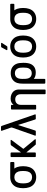

<svg xmlns="http://www.w3.org/2000/svg" viewBox="1450 -2194 942 3882"><g transform="rotate(-90 1921.0 -253.0)"><path d="M394 -161Q405 -199 405 -255Q405 -311 395 -348Q382 -389 352 -411.5Q322 -434 279 -434Q238 -434 208 -411.5Q178 -389 165 -348Q154 -313 154 -255Q154 -197 165 -161Q177 -120 207.5 -97.5Q238 -75 281 -75Q321 -75 351 -97.5Q381 -120 394 -161ZM454 -434Q473 -409 484 -377Q502 -326 502 -257Q502 -187 484 -134Q462 -67 408 -29.5Q354 8 281 8Q206 8 151.5 -29.5Q97 -67 75 -134Q57 -188 57 -256Q57 -327 74 -376Q96 -442 151 -480Q201 -514 268 -517H571Q578 -517 582 -513Q586 -509 586 -502V-449Q586 -442 582 -438Q578 -434 571 -434Z M686 -15V-495Q686 -502 690 -506Q694 -510 701 -510H764Q771 -510 775 -506Q779 -502 779 -495V-307Q779 -304 781 -303Q783 -302 785 -305L925 -501Q932 -509 966 -509H1022Q1034 -509 1034 -501Q1034 -496 1030 -491L855 -256Q852 -253 854 -249L1045 -18L1047 -10Q1047 0 1034 0H948Q935 0 931 -11L786 -185Q785 -187 782.5 -187.5Q780 -188 779 -186V-15Q779 -8 775 -4Q771 0 764 0H701Q694 0 690 -4Q686 -8 686 -15Z M1549 -17Q1551 -10 1548 -5.5Q1545 -1 1537 -1L1463 0Q1457 0 1452 -3.5Q1447 -7 1446 -12L1338 -352Q1337 -355 1335 -355.5Q1333 -356 1332 -352L1223 -12Q1222 -7 1217 -3.5Q1212 0 1206 0H1132Q1119 0 1119 -10Q1119 -14 1120 -16L1280 -472Q1285 -485 1283 -501L1218 -688Q1216 -695 1219 -699.5Q1222 -704 1230 -704H1295Q1308 -704 1315 -693Z M1727 7H1662Q1655 7 1651 3Q1647 -1 1647 -8V-487Q1647 -494 1651 -498Q1655 -502 1662 -502H1727Q1734 -502 1738 -498Q1742 -494 1742 -487V-457Q1742 -454 1744 -453.5Q1746 -453 1748 -455Q1788 -509 1870 -509Q1919 -509 1960.5 -490Q2002 -471 2027 -434Q2052 -397 2052 -344V183Q2052 190 2048 194Q2044 198 2037 198H1972Q1965 198 1961 194Q1957 190 1957 183V-304Q1957 -356 1929.5 -386Q1902 -416 1852 -416Q1802 -416 1772 -385.5Q1742 -355 1742 -304V-8Q1742 -1 1738 3Q1734 7 1727 7Z M2267 -219Q2270 -167 2282 -142Q2295 -113 2320 -97.5Q2345 -82 2380 -82Q2449 -82 2478 -140Q2496 -172 2496 -252Q2496 -328 2481 -359Q2454 -423 2381 -423Q2344 -423 2318 -406.5Q2292 -390 2279 -358Q2267 -331 2266 -269Q2267 -266 2267 -263ZM2171 80Q2170 70 2170 58V-250Q2170 -335 2185 -377Q2206 -439 2257.5 -473Q2309 -507 2383 -507Q2452 -507 2500.5 -476.5Q2549 -446 2572 -389Q2592 -343 2592 -252Q2592 -148 2564 -95Q2514 -1 2396 -1Q2315 -1 2272 -38Q2270 -40 2268 -40L2267 -39V177Q2267 184 2263 188Q2259 192 2252 192H2186Q2179 192 2175 188Q2171 184 2171 177Z M2717 -134Q2699 -188 2699 -256Q2699 -327 2716 -376Q2738 -442 2793 -479.5Q2848 -517 2924 -517Q2996 -517 3049.5 -479.5Q3103 -442 3126 -377Q3144 -326 3144 -257Q3144 -187 3126 -134Q3104 -67 3050 -29.5Q2996 8 2923 8Q2848 8 2793.5 -29.5Q2739 -67 2717 -134ZM3036 -161Q3047 -199 3047 -255Q3047 -311 3037 -348Q3024 -389 2994 -411.5Q2964 -434 2921 -434Q2880 -434 2850 -411.5Q2820 -389 2807 -348Q2796 -313 2796 -255Q2796 -197 2807 -161Q2819 -120 2849.5 -97.5Q2880 -75 2923 -75Q2963 -75 2993 -97.5Q3023 -120 3036 -161ZM2848 -585 2850 -593 2903 -691Q2909 -702 2921 -702H2983Q2989 -702 2992.5 -699.5Q2996 -697 2996 -693Q2996 -688 2993 -684L2929 -585Q2923 -575 2911 -575H2860Q2848 -575 2848 -585Z M3593 -161Q3604 -199 3604 -255Q3604 -311 3594 -348Q3581 -389 3551 -411.5Q3521 -434 3478 -434Q3437 -434 3407 -411.5Q3377 -389 3364 -348Q3353 -313 3353 -255Q3353 -197 3364 -161Q3376 -120 3406.5 -97.5Q3437 -75 3480 -75Q3520 -75 3550 -97.5Q3580 -120 3593 -161ZM3653 -434Q3672 -409 3683 -377Q3701 -326 3701 -257Q3701 -187 3683 -134Q3661 -67 3607 -29.5Q3553 8 3480 8Q3405 8 3350.5 -29.5Q3296 -67 3274 -134Q3256 -188 3256 -256Q3256 -327 3273 -376Q3295 -442 3350 -480Q3400 -514 3467 -517H3770Q3777 -517 3781 -513Q3785 -509 3785 -502V-449Q3785 -442 3781 -438Q3777 -434 3770 -434Z"/></g></svg>

Font: Barlow_Medium_SS
Style: Regular
Weight: 500
Designer: Jeremy Tribby
Foundry: Jeremy Tribby
Version: Version 1.101 August 23, 2024